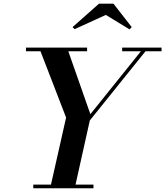

<svg xmlns="http://www.w3.org/2000/svg" viewBox="-20 -1004 882 1024"><path d="M247.5 0 332.5 -377 188.5 -750H337.5L462 -395L745.5 -748H770L459 -361.5L378.5 0ZM157.5 0V-19.5H478.5V0ZM118.5 -730.5V-750H444.5V-730.5ZM631.5 -730.5V-750H841.5V-730.5ZM378 -848.5 367 -859.5 508 -984.5H585L682.5 -859.5L670.5 -847.5L544.5 -924.5Z"/></svg>

Font: Bodoni Moda 11pt SemiBold
Style: Italic
Weight: 600
Italic angle: -13°
Designer: Owen Earl
Foundry: indestructible type
Version: Version 2.004